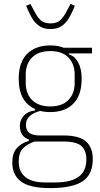

<svg xmlns="http://www.w3.org/2000/svg" viewBox="-20 -753 515 985"><path d="M456 63Q456 143 403 177.5Q350 212 238 212Q132 212 87.5 178Q43 144 43 81Q43 33 66 7Q89 -19 128 -30V-37Q105 -45 93.5 -63Q82 -81 82 -107Q82 -139 103.5 -161Q125 -183 159 -186V-194Q119 -212 97.5 -250.5Q76 -289 76 -349Q76 -434 119.5 -477Q163 -520 238 -520Q277 -520 307 -508H452V-479H333V-474Q363 -466 381 -433Q399 -400 399 -349Q399 -264 356 -221Q313 -178 238 -178Q210 -178 186 -184Q113 -164 113 -113Q113 -86 129.5 -72Q146 -58 186 -58H306Q387 -58 421.5 -27Q456 4 456 63ZM238 -207Q299 -207 331 -240Q363 -273 363 -327V-371Q363 -425 331 -458Q299 -491 238 -491Q177 -491 144.5 -458Q112 -425 112 -371V-327Q112 -273 144.5 -240Q177 -207 238 -207ZM423 64Q423 19 397.5 -4Q372 -27 304 -27H158Q121 -15 98.5 7.5Q76 30 76 77Q76 128 110.5 155.5Q145 183 211 183H264Q342 183 382.5 154.5Q423 126 423 64ZM239 -604Q212 -604 193.5 -613Q175 -622 161 -637.5Q147 -653 136 -675Q125 -697 114 -723L136 -733L151 -705Q172 -663 190 -648Q208 -633 239 -633Q270 -633 288 -648Q306 -663 327 -705L342 -733L364 -723Q353 -697 342 -675Q331 -653 317 -637.5Q303 -622 284.5 -613Q266 -604 239 -604Z"/></svg>

Font: IBM Plex Sans Condensed ExtraLight
Style: Regular
Weight: 200
Width: 3
Designer: Mike Abbink, Paul van der Laan, Pieter van Rosmalen
Foundry: Bold Monday
Version: Version 1.3